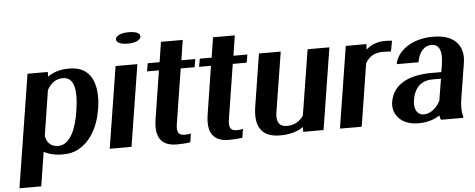

<svg xmlns="http://www.w3.org/2000/svg" viewBox="-57 -886 3064 1238"><g transform="rotate(-5 1475.0 -267.5)"><path d="M22 203H163L198 -18C225 -2 263 10 323 10C356 10 388 4 415 -10C497 -51 552 -141 571 -259L573 -270C579 -310 580 -347 576 -380C566 -469 520 -538 409 -538C345 -538 303 -522 269 -498V-528H138ZM214 -118 260 -412C284 -454 315 -480 363 -480C442 -480 449 -379 432 -272L430 -257C413 -150 374 -47 295 -47C247 -47 223 -75 214 -118Z M726 -702C722 -679 753 -665 799 -665C846 -665 880 -679 884 -702C888 -725 858 -738 811 -738C765 -738 729 -724 726 -702ZM624 0H765L849 -528H708Z M907 -476H984L935 -164C917 -49 956 10 1058 10C1092 10 1118 8 1145 4L1154 -53C1141 -49 1128 -48 1112 -48C1073 -48 1061 -70 1069 -122L1125 -476H1215L1224 -528H1134L1154 -658H1013L993 -528H916Z M1244 -476H1321L1272 -164C1254 -49 1293 10 1395 10C1429 10 1455 8 1482 4L1491 -53C1478 -49 1465 -48 1449 -48C1410 -48 1398 -70 1406 -122L1462 -476H1552L1561 -528H1471L1491 -658H1350L1330 -528H1253Z M1582 -187C1563 -64 1604 10 1725 10C1792 10 1842 -6 1877 -31L1876 0H2008L2092 -528H1951L1883 -104C1859 -69 1825 -47 1775 -47C1724 -47 1706 -81 1715 -140L1777 -528H1636Z M2114 0H2255L2319 -405C2344 -448 2379 -469 2434 -469C2449 -469 2471 -467 2485 -467L2498 -535C2487 -537 2468 -538 2454 -538C2396 -538 2356 -517 2329 -492L2332 -528H2198Z M2464 -140C2461 -118 2463 -98 2469 -80C2488 -28 2539 10 2620 10C2682 10 2729 -7 2760 -29C2761 -17 2763 -8 2769 0H2912L2913 -8C2903 -41 2903 -79 2911 -128L2947 -352C2952 -383 2951 -410 2944 -433C2924 -501 2862 -538 2764 -538C2695 -538 2637 -521 2593 -492C2557 -468 2523 -431 2515 -382H2656C2667 -450 2704 -486 2748 -486C2801 -486 2818 -438 2805 -355L2797 -306H2734C2600 -306 2484 -264 2464 -140ZM2605 -139C2619 -230 2672 -264 2733 -264H2791L2768 -123C2745 -78 2705 -44 2660 -44C2621 -44 2596 -82 2605 -139Z"/></g></svg>

Font: Aerodynamic
Style: Obl
Weight: 500
Designer: Google
Version: Version 2.000980; 2014